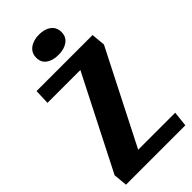

<svg xmlns="http://www.w3.org/2000/svg" viewBox="-265 -917 979 979"><g transform="rotate(-45 225.0 -427.5)"><path d="M450 -82 441 0H13L6 -75L262 -578H25L28 -660H432L439 -585L183 -82ZM331 -783Q331 -748 305 -729.5Q279 -711 238 -711Q197 -711 172 -729Q147 -747 147 -781Q147 -816 173.5 -835.5Q200 -855 241 -855Q281 -855 306 -836Q331 -817 331 -783Z"/></g></svg>

Font: Sansita
Style: Bold
Weight: 700
Designer: Pablo Cosgaya
Foundry: Omnibus-Type
Version: Version 1.006